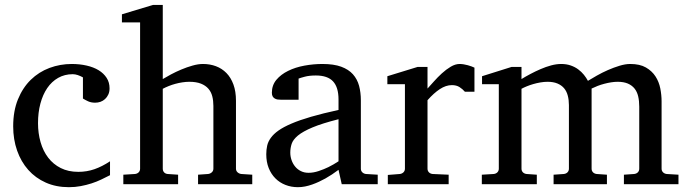

<svg xmlns="http://www.w3.org/2000/svg" viewBox="-20 -757 2830 789"><path d="M432.1 -37.1Q415 -28.3 396.2 -19.3Q377.4 -10.3 356.2 -3.4Q335 3.4 311.8 7.8Q288.6 12.2 263.2 12.2Q210.4 12.2 168.2 -6.6Q126 -25.4 96.2 -58.8Q66.4 -92.3 50.3 -138.2Q34.2 -184.1 34.2 -237.8Q34.2 -300.8 53.7 -348.6Q73.2 -396.5 106.4 -429Q139.6 -461.4 183.3 -477.8Q227.1 -494.1 274.9 -494.1Q307.6 -494.1 336.2 -487.5Q364.7 -481 385.5 -468.3Q406.2 -455.6 418.2 -437Q430.2 -418.5 430.2 -394Q430.2 -379.4 425 -368.4Q419.9 -357.4 411.6 -349.9Q403.3 -342.3 392.8 -338.6Q382.3 -335 371.1 -335Q354.5 -335 342.3 -340.6Q330.1 -346.2 320.8 -352.1V-439Q310.5 -444.8 299.6 -448.5Q288.6 -452.1 278.8 -452.1Q245.6 -452.1 219 -437Q192.4 -421.9 174.1 -395Q155.8 -368.2 146 -331.3Q136.2 -294.4 136.2 -251Q136.2 -209.5 146.7 -172.9Q157.2 -136.2 178 -109.1Q198.7 -82 229.7 -66.4Q260.7 -50.8 301.8 -50.8Q336.9 -50.8 368.4 -61.8Q399.9 -72.8 432.1 -94.2Z M793.9 0V-39.1L835 -42Q843.8 -43 850.3 -48.8Q856.9 -54.7 856.9 -64V-321.8Q856.9 -343.3 852.3 -361.3Q847.7 -379.4 836.2 -392.6Q824.7 -405.8 805.7 -413.3Q786.6 -420.9 757.8 -420.9Q744.6 -420.9 730 -418.7Q715.3 -416.5 700.9 -412.6Q686.5 -408.7 673.1 -403.3Q659.7 -397.9 648.9 -392.1V-64Q648.9 -54.7 654.3 -48.8Q659.7 -43 668.9 -42L711.9 -39.1V0H486.8V-39.1L534.7 -42Q543.9 -43 549.8 -48.8Q555.7 -54.7 555.7 -64V-665H481V-698.2L608.9 -736.8H648.9V-432.1Q662.6 -440.4 682.6 -451.2Q702.6 -461.9 725.3 -471.4Q748 -481 771.2 -487.5Q794.4 -494.1 814 -494.1Q842.8 -494.1 867.4 -484.9Q892.1 -475.6 910.4 -457Q928.7 -438.5 939.2 -409.9Q949.7 -381.3 949.7 -342.8V-64Q949.7 -54.7 956.3 -48.8Q962.9 -43 971.7 -42L1016.6 -39.1V0Z M1371.1 -267.1Q1303.7 -250 1264.2 -233.4Q1224.6 -216.8 1204.3 -200Q1184.1 -183.1 1178.5 -165.8Q1172.9 -148.4 1172.9 -129.9Q1172.9 -114.3 1178 -99.4Q1183.1 -84.5 1192.6 -72.8Q1202.1 -61 1216.1 -54Q1230 -46.9 1248 -46.9Q1268.1 -46.9 1289.8 -54.2Q1311.5 -61.5 1329.6 -70.3Q1350.6 -80.6 1371.1 -94.2ZM1384.3 0 1371.1 -59.1Q1344.7 -39.1 1316.9 -23.4Q1304.7 -16.6 1291 -10.3Q1277.3 -3.9 1262.9 1.2Q1248.5 6.3 1233.6 9.3Q1218.8 12.2 1204.1 12.2Q1176.8 12.2 1153.1 2.9Q1129.4 -6.3 1111.8 -23.9Q1094.2 -41.5 1084.2 -66.4Q1074.2 -91.3 1074.2 -123Q1074.2 -141.6 1077.9 -158.2Q1081.5 -174.8 1092.8 -190.4Q1104 -206.1 1124.3 -220.5Q1144.5 -234.9 1177.5 -249Q1210.4 -263.2 1258.1 -277.1Q1305.7 -291 1371.1 -305.2V-348.1Q1371.1 -398.4 1348.6 -422.6Q1326.2 -446.8 1277.8 -446.8Q1251.5 -446.8 1232.9 -441.9Q1214.4 -437 1207 -434.1V-347.2H1134.3Q1127.4 -347.2 1120.8 -348.1Q1114.3 -349.1 1108.9 -352.3Q1103.5 -355.5 1100.3 -361.1Q1097.2 -366.7 1097.2 -376Q1097.2 -406.7 1115.7 -429Q1134.3 -451.2 1164.1 -465.8Q1193.8 -480.5 1231 -487.3Q1268.1 -494.1 1305.2 -494.1Q1351.6 -494.1 1382.1 -482.9Q1412.6 -471.7 1430.4 -451.7Q1448.2 -431.6 1455.6 -404.3Q1462.9 -377 1462.9 -344.2V-64Q1462.9 -54.7 1469 -48.8Q1475.1 -43 1483.9 -42L1532.2 -39.1V0Z M1890.6 -379.9Q1880.9 -391.1 1868.2 -399.2Q1855.5 -407.2 1836.9 -407.2Q1812.5 -407.2 1787.6 -390.9Q1762.7 -374.5 1736.8 -345.2V-64Q1736.8 -54.7 1742.7 -48.8Q1748.5 -43 1757.8 -42L1823.7 -39.1V0H1573.7V-38.1L1623 -42Q1631.8 -43 1637.9 -48.8Q1644 -54.7 1644 -64V-411.1H1571.8V-443.8L1695.8 -481.9H1736.8V-393.1Q1747.6 -404.8 1762.9 -422.1Q1778.3 -439.5 1795.9 -455.6Q1813.5 -471.7 1832.3 -482.9Q1851.1 -494.1 1868.7 -494.1Q1876.5 -494.1 1885.3 -492.7Q1894 -491.2 1902.3 -489Q1910.6 -486.8 1917.7 -484.1Q1924.8 -481.4 1929.7 -479V-379.9Z M2543.9 0V-39.1L2585.9 -42Q2595.2 -43 2601.1 -48.8Q2606.9 -54.7 2606.9 -64V-318.8Q2606.9 -342.3 2602.5 -361.1Q2598.1 -379.9 2587.6 -393.1Q2577.1 -406.2 2560.1 -413.6Q2543 -420.9 2518.1 -420.9Q2505.4 -420.9 2491.5 -418.7Q2477.5 -416.5 2463.6 -412.8Q2449.7 -409.2 2436.3 -404.1Q2422.9 -398.9 2411.1 -393.1V-64Q2411.1 -54.7 2417 -48.8Q2422.9 -43 2432.1 -42L2474.1 -39.1V0H2254.9V-39.1L2296.9 -42Q2306.2 -43 2312 -48.8Q2317.9 -54.7 2317.9 -64V-325.2Q2317.9 -346.2 2313.2 -364Q2308.6 -381.8 2298.1 -394.3Q2287.6 -406.7 2270.8 -413.8Q2253.9 -420.9 2230 -420.9Q2215.8 -420.9 2200.4 -418.2Q2185.1 -415.5 2170.9 -411.4Q2156.7 -407.2 2144.3 -402.1Q2131.8 -397 2123 -392.1V-64Q2123 -54.7 2128.9 -48.8Q2134.8 -43 2144 -42L2186 -39.1V0H1960V-39.1L2008.8 -42Q2018.1 -43 2023.9 -48.8Q2029.8 -54.7 2029.8 -64V-411.1H1960.9V-443.8L2082 -481.9H2123V-432.1Q2139.6 -442.4 2159.9 -453.1Q2180.2 -463.9 2201.7 -473.1Q2223.1 -482.4 2244.9 -488.3Q2266.6 -494.1 2286.1 -494.1Q2307.6 -494.1 2325.2 -488Q2342.8 -481.9 2356.2 -471.9Q2369.6 -461.9 2379.6 -449.5Q2389.6 -437 2396 -424.8Q2411.1 -434.1 2432.6 -446.3Q2454.1 -458.5 2478 -469Q2502 -479.5 2525.9 -486.8Q2549.8 -494.1 2569.8 -494.1Q2609.4 -494.1 2634.3 -479.7Q2659.2 -465.3 2673.6 -443.1Q2688 -420.9 2693.4 -393.6Q2698.7 -366.2 2698.7 -340.8V-64Q2698.7 -54.7 2704.8 -48.8Q2710.9 -43 2719.7 -42L2768.1 -39.1V0Z"/></svg>

Font: BabelStone Ogham Pictish
Style: Bold
Weight: 700
Designer: Andrew West
Foundry: BabelStone
Version: Version 1.02 March 14, 2022